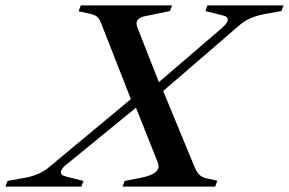

<svg xmlns="http://www.w3.org/2000/svg" viewBox="-98 -693 1073 713"><path d="M955 -673 947 -652 881 -640Q825 -629 792 -600L508 -355L622 -79Q631 -56 641 -45.5Q651 -35 668 -31L709 -22L701 0H357L365 -21L421 -32Q458 -39 474.5 -50Q491 -61 491 -76Q491 -80 487 -92L407 -293L151 -84Q128 -66 128 -53Q128 -43 145 -38L212 -21L204 0H-78L-70 -21L-4 -33Q50 -43 84 -72L388 -325L279 -603Q273 -621 264 -629.5Q255 -638 236 -642L194 -651L202 -673H541L533 -652L446 -634Q409 -628 409 -606Q409 -602 411 -594L492 -388L725 -588Q748 -608 748 -620Q748 -631 732 -635L665 -652L672 -673Z"/></svg>

Font: Ibarra Real Nova SemiBold
Style: Italic
Weight: 600
Italic angle: -22°
Designer: Jose Maria Ribagorda & Octavio Pardo
Foundry: Octavio Pardo
Version: Version 1.014